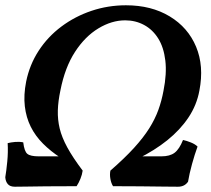

<svg xmlns="http://www.w3.org/2000/svg" viewBox="-27 -705 798 727"><path d="M29 2Q11 2 2.5 -8Q-6 -18 -7 -34Q-3 -57 0.5 -93Q4 -129 2 -163Q14 -166 30 -167.5Q46 -169 61 -166Q65 -132 76.5 -122.5Q88 -113 120 -113H215L202 -108Q165 -132 136 -161Q107 -190 89.5 -225Q72 -260 67 -302.5Q62 -345 72 -396Q85 -460 119.5 -513Q154 -566 205.5 -604.5Q257 -643 319.5 -664Q382 -685 450 -685Q546 -685 615.5 -643Q685 -601 715.5 -528Q746 -455 728 -362Q718 -307 686.5 -260Q655 -213 606.5 -174Q558 -135 495 -104L481 -113H584Q616 -113 634 -126.5Q652 -140 666 -175Q680 -172 696 -165.5Q712 -159 721 -150Q710 -120 700 -83.5Q690 -47 685 -17Q672 2 647 2Q628 2 590 1.5Q552 1 503 0.5Q454 0 401 0Q394 -11 391 -27.5Q388 -44 391 -59Q445 -106 480.5 -145Q516 -184 538 -219Q560 -254 572.5 -288.5Q585 -323 592 -361Q605 -426 599 -476Q593 -526 572 -559.5Q551 -593 518.5 -610.5Q486 -628 447 -628Q396 -628 345.5 -597.5Q295 -567 257 -508.5Q219 -450 202 -364Q193 -322 192 -287Q191 -252 199 -218.5Q207 -185 228 -146.5Q249 -108 286 -59Q284 -44 277.5 -28Q271 -12 263 0Q193 0 147.5 0.5Q102 1 74 1.5Q46 2 29 2Z"/></svg>

Font: Vollkorn SemiBold
Style: Italic
Weight: 600
Italic angle: -11°
Designer: Friedrich Althausen
Foundry: Friedrich Althausen
Version: Version 5.000